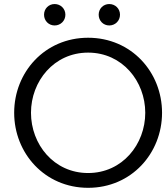

<svg xmlns="http://www.w3.org/2000/svg" viewBox="-20 -899 807 932"><path d="M407.7 12.7C618.2 12.7 766.6 -155.3 766.6 -351.6C766.6 -548.3 618.2 -715.8 407.7 -715.8C197.3 -715.8 48.8 -548.3 48.8 -351.6C48.8 -155.3 197.3 12.7 407.7 12.7ZM130.4 -351.6C130.4 -503.9 241.2 -643.6 407.7 -643.6C574.2 -643.6 685.1 -503.9 685.1 -351.6C685.1 -198.7 574.2 -59.1 407.7 -59.1C241.2 -59.1 130.4 -198.7 130.4 -351.6ZM193.8 -827.6C193.8 -798.3 216.3 -775.4 245.1 -775.4C274.4 -775.4 297.4 -798.3 297.4 -827.6C297.4 -856.9 274.4 -879.4 245.1 -879.4C216.3 -879.4 193.8 -856.9 193.8 -827.6ZM459 -827.6C459 -798.3 481.4 -775.4 510.3 -775.4C539.6 -775.4 562.5 -798.3 562.5 -827.6C562.5 -856.9 539.6 -879.4 510.3 -879.4C481.4 -879.4 459 -856.9 459 -827.6Z"/></svg>

Font: Faust Sans
Style: Regular
Weight: 400
Designer: Andreas Faust
Version: Version 1.003;Glyphs 3.1.2 (3151)